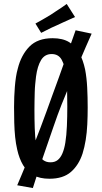

<svg xmlns="http://www.w3.org/2000/svg" viewBox="-20 -898 514 970"><path d="M230 5Q181 5 148.5 -13Q116 -31 96.5 -64Q77 -97 67 -142Q60 -172 56.5 -206Q53 -240 52 -278.5Q51 -317 51 -357Q51 -383 52 -408.5Q53 -434 55 -459Q57 -484 60.5 -507.5Q64 -531 70 -552Q87 -620 128.5 -662.5Q170 -705 246 -705Q297 -705 329.5 -685Q362 -665 381 -629.5Q400 -594 410 -547Q418 -505 420.5 -456Q423 -407 423 -355Q423 -311 421 -269.5Q419 -228 413 -191Q407 -154 397 -122Q378 -64 338.5 -29.5Q299 5 230 5ZM235 -78Q257 -78 271.5 -89.5Q286 -101 295.5 -123.5Q305 -146 310 -177Q316 -214 318 -261.5Q320 -309 320 -360Q320 -402 319 -441.5Q318 -481 315 -512Q308 -566 292 -595.5Q276 -625 241 -625Q206 -625 187.5 -594.5Q169 -564 162 -511Q160 -494 158 -474Q156 -454 155.5 -433Q155 -412 154.5 -390Q154 -368 154 -345Q154 -295 155.5 -250Q157 -205 162 -171Q167 -141 176 -120Q185 -99 199.5 -88.5Q214 -78 235 -78ZM146 52 67 38Q78 13 91.5 -20Q105 -53 121 -91.5Q137 -130 153 -171Q169 -212 185 -254Q201 -296 215 -335Q229 -374 245 -418Q261 -462 277.5 -507Q294 -552 309 -595.5Q324 -639 338 -677Q352 -715 362 -745L443 -728Q429 -697 413.5 -661Q398 -625 381.5 -586.5Q365 -548 349 -509.5Q333 -471 318 -435.5Q303 -400 291 -369.5Q279 -339 271 -317Q261 -290 249 -254.5Q237 -219 223 -179Q209 -139 195 -98Q181 -57 168.5 -18.5Q156 20 146 52ZM188 -732 159 -779Q177 -789 196.5 -800Q216 -811 237 -824Q250 -833 264 -842Q278 -851 291.5 -860Q305 -869 317 -878L359 -812Q343 -805 328 -798Q313 -791 298 -784.5Q283 -778 269 -771Q255 -765 241 -758.5Q227 -752 214 -745Q201 -738 188 -732Z"/></svg>

Font: Truculenta SemiBold
Style: Regular
Weight: 600
Version: Version 1.002